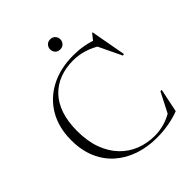

<svg xmlns="http://www.w3.org/2000/svg" viewBox="-243 -1030 1184 1184"><g transform="rotate(-45 349.5 -438.0)"><path d="M431.5 -8Q474.5 -8 517.8 -20.2Q561 -32.5 599 -58L576 -32L651 -178.5H662.5L630.5 -24.5Q588 -8 537.2 1Q486.5 10 432.5 10Q351 10 281 -13.8Q211 -37.5 158.8 -83.5Q106.5 -129.5 77.2 -197.5Q48 -265.5 48 -354Q48 -463.5 95.2 -544.5Q142.5 -625.5 227.8 -670.2Q313 -715 427.5 -715Q471.5 -715 513.2 -707.8Q555 -700.5 598.5 -685L570.5 -684L607.5 -730.5H612L654 -499.5L642.5 -497.5L562.5 -665L597 -631.5Q545.5 -665 498.8 -679.2Q452 -693.5 402.5 -693.5Q340 -693.5 287 -673.5Q234 -653.5 195.2 -613.5Q156.5 -573.5 135.2 -512Q114 -450.5 114 -367.5Q114 -278.5 139 -211Q164 -143.5 207.8 -98.2Q251.5 -53 309 -30.5Q366.5 -8 431.5 -8ZM396.5 -797Q376 -797 364 -810.2Q352 -823.5 352 -841Q352 -859 364 -872.2Q376 -885.5 396.5 -885.5Q417 -885.5 429 -872.2Q441 -859 441 -841Q441 -823.5 429 -810.2Q417 -797 396.5 -797Z"/></g></svg>

Font: Newsreader 60pt Light
Style: Regular
Weight: 300
Designer: Hugues Gentile
Foundry: Production Type
Version: Version 1.003